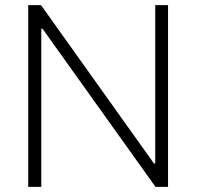

<svg xmlns="http://www.w3.org/2000/svg" viewBox="-20 -727 765 747"><path d="M633.8 0H585L145.5 -615.2H140.6V0H89.8V-707H139.6L579.1 -90.8H584V-707H633.8Z"/></svg>

Font: Pretendard ExtraLight
Style: Regular
Weight: 200
Designer: Base glyphs from Inter by Rasmus Andersson; Hangeul glyphs from Noto Sans CJK(Source Han Sans) by Jang Soo-young and Kan
Foundry: Kil Hyung-jin
Version: Version 1.309